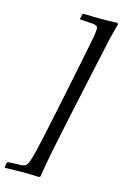

<svg xmlns="http://www.w3.org/2000/svg" viewBox="-209 -771 698 1059"><g transform="rotate(15 140.0 -241.5)"><path d="M-70.8 219.7 -65.4 194.3 -60.1 189.5Q12.2 187 17.1 186.5Q31.2 184.6 38.3 180.4Q45.4 176.3 50.3 166.5Q60.5 147 76.7 79.1Q92.8 11.2 117.7 -109.9Q119.1 -116.7 124.3 -140.4Q129.4 -164.1 136.5 -198.7Q143.6 -233.4 152.3 -275.6Q161.1 -317.9 169.9 -361.6Q178.7 -405.3 187.3 -447Q195.8 -488.8 202.4 -522.2Q209 -555.7 213.6 -578.1Q218.3 -600.6 218.8 -605.5Q221.2 -621.6 222.2 -631.8Q223.1 -642.1 222.9 -648.4Q222.7 -654.8 220.9 -657.7Q219.2 -660.6 216.3 -662.6Q210.9 -666 197.3 -668.5L121.1 -673.8L119.1 -677.2L125 -705.1L130.4 -708.5Q165 -707.5 189.9 -706.8Q214.8 -706.1 230 -706.1Q246.1 -706.1 269.5 -706.8Q293 -707.5 324.7 -708.5L329.1 -701.2Q314 -646.5 305.7 -611.3Q304.7 -608.4 300.3 -587.4Q295.9 -566.4 288.8 -533.9Q281.7 -501.5 272.9 -460.7Q264.2 -419.9 254.9 -377.4Q245.6 -335 236.8 -293.7Q228 -252.4 220.7 -219Q213.4 -185.5 208.7 -163.3Q204.1 -141.1 203.1 -136.2Q201.2 -127.9 197.8 -111.1Q194.3 -94.2 189.9 -74Q185.5 -53.7 181.2 -32.2Q176.8 -10.7 172.9 7.6Q168.9 25.9 166.3 38.6Q163.6 51.3 163.1 54.2Q153.8 101.1 146.2 142.1Q138.7 183.1 133.3 219.7L126.5 224.6Q95.7 223.6 72 222.9Q48.3 222.2 31.2 222.2Q16.1 222.2 -8.5 222.9Q-33.2 223.6 -67.4 224.6Z"/></g></svg>

Font: XB Kayhan
Style: Italic
Weight: 400
Italic angle: -12°
Designer: Behnam
Foundry: Irmug
Version: Version 7.300 2009